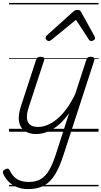

<svg xmlns="http://www.w3.org/2000/svg" viewBox="-62 -905 697 1319"><path d="M187 16Q140 16 108.5 -5Q77 -26 69 -68.5Q61 -111 82 -176L186 -494Q190 -506 196.5 -510.5Q203 -515 216 -515Q233 -515 239 -509Q245 -503 241 -491L135 -167Q121 -125 123 -94.5Q125 -64 144 -48.5Q163 -33 201 -33Q229 -33 261.5 -45.5Q294 -58 327.5 -85Q361 -112 393.5 -155.5Q426 -199 455 -260L531 -494Q535 -506 541.5 -510.5Q548 -515 561 -515Q579 -515 584 -507.5Q589 -500 585 -488L374 160Q348 241 316.5 293Q285 345 241 369.5Q197 394 131 394Q90 394 57.5 381.5Q25 369 1 346.5Q-23 324 -38 293Q-43 282 -42 274Q-41 266 -28 259Q-15 252 -8 253.5Q-1 255 4 264Q26 310 58 327.5Q90 345 136 345Q185 345 218.5 325Q252 305 276 263.5Q300 222 321 157L413 -128Q384 -87 354 -59Q324 -31 294.5 -14.5Q265 2 237.5 9Q210 16 187 16ZM273 -623Q265 -623 258 -630Q251 -637 251 -645Q251 -650 253.5 -654Q256 -658 260 -662L441 -825Q449 -832 456 -834.5Q463 -837 471 -837Q478 -837 484.5 -834Q491 -831 495 -823L585 -660Q588 -655 589.5 -651Q591 -647 591 -644Q591 -635 582 -629Q573 -623 566 -623Q560 -623 555.5 -626Q551 -629 548 -634L460 -769L295 -634Q288 -629 283.5 -626Q279 -623 273 -623ZM0 365H615V375H0ZM0 -20H615V0H0ZM0 -505H615V-500H0ZM0 -885H615V-875H0Z"/></svg>

Font: Playwrite DK Uloopet Guides
Style: Regular
Weight: 400
Designer: Veronika Burian, José Scaglione
Foundry: TypeTogether
Version: Version 1.003